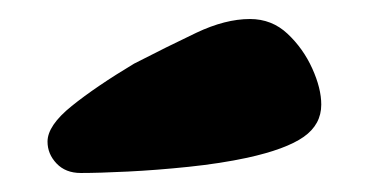

<svg xmlns="http://www.w3.org/2000/svg" viewBox="-20 -825 388 202"><path d="M30 -676Q30 -693 55.5 -713.5Q81 -734 121 -758Q156 -776 186.5 -790.5Q217 -805 243 -805Q266 -805 282.5 -789.5Q299 -774 308.5 -753Q318 -732 318 -715Q318 -694 299.5 -681Q281 -668 240 -659Q212 -653 178.5 -649.5Q145 -646 114.5 -644.5Q84 -643 65 -643Q49 -643 39.5 -653Q30 -663 30 -676Z"/></svg>

Font: DynaPuff
Style: Bold
Weight: 700
Designer: Toshi Omagari, Jennifer Daniel
Foundry: Google Fonts
Version: Version 2.000